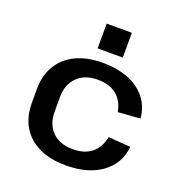

<svg xmlns="http://www.w3.org/2000/svg" viewBox="-135 -858 921 982"><g transform="rotate(20 325.5 -367.5)"><path d="M329 9Q245 9 184 -20Q123 -49 90.5 -103Q58 -157 58 -232V-308Q58 -382 91 -436.5Q124 -491 184.5 -520Q245 -549 329 -549Q451 -549 525 -495Q599 -441 608 -347L487 -338Q476 -397 438 -428Q400 -459 335 -459Q265 -459 224 -418.5Q183 -378 183 -309V-231Q183 -161 223.5 -121Q264 -81 335 -81Q399 -81 437.5 -112.5Q476 -144 487 -202L608 -193Q599 -100 525 -45.5Q451 9 329 9ZM416 -744V-609H279V-744Z"/></g></svg>

Font: Pathway Extreme 28pt SemiBold
Style: Regular
Weight: 600
Designer: Eduardo Rodriguez Tunni
Foundry: Eduardo Rodriguez Tunni
Version: Version 1.001;gftools[0.9.26]